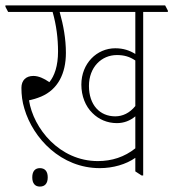

<svg xmlns="http://www.w3.org/2000/svg" viewBox="-39 -642 639 708"><path d="M329 -22C378 -22 426 -36 460 -60V-10L483 5H489V-598H580V-603L570 -622H-19V-617L-9 -598H155C169 -549 175 -500 175 -452C175 -399 162 -362 143 -339C123 -353 103 -362 84 -362C57 -362 40 -346 40 -318C40 -292 43 -267 51 -241C83 -132 186 -22 329 -22ZM392 -188C418 -188 441 -197 460 -213V-95C420 -63 373 -48 322 -48C180 -48 84 -169 68 -272C82 -275 96 -279 113 -286C174 -312 204 -370 204 -447C204 -499 195 -548 181 -598H460V-443C439 -456 416 -464 386 -464C318 -464 261 -408 261 -330C261 -288 276 -250 302 -225C325 -202 356 -188 392 -188ZM289 -325C289 -394 335 -439 392 -439C419 -439 439 -433 460 -419V-251C439 -225 413 -213 386 -213C329 -213 289 -255 289 -325ZM108 46C127 46 137 34 137 12C137 -10 127 -22 108 -22C90 -22 80 -10 80 12C80 34 90 46 108 46Z"/></svg>

Font: Noto Serif Devanagari ExtraCondensed Thin
Style: Regular
Weight: 100
Width: 2
Designer: Universal Thirst, Indian Type Foundry and the Monotype Design Team
Foundry: Monotype Imaging Inc.
Version: Version 2.004